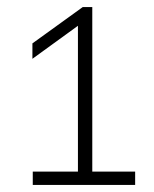

<svg xmlns="http://www.w3.org/2000/svg" viewBox="-20 -830 436 542"><path d="M200 -318.5V-776L213.5 -767L71.5 -664V-707.5L213.5 -810H240.5V-318.5ZM72.5 -308V-345.5H361.5V-308Z"/></svg>

Font: Encode Sans SemiExpanded ExtraLight
Style: Regular
Weight: 250
Width: 6
Designer: Multiple Designers
Foundry: Impallari Type
Version: Version 3.002